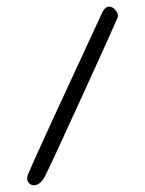

<svg xmlns="http://www.w3.org/2000/svg" viewBox="-51 -793 583 774"><g transform="rotate(-5 240.5 -406.5)"><path d="M389 -729Q402 -752 418 -752Q431 -752 441.5 -739Q452 -726 452 -713Q452 -709 450 -705Q442 -688 283.5 -408Q125 -128 101 -91Q81 -61 58 -61Q46 -61 38 -69Q30 -77 30 -89Q30 -97 35 -107Q93 -215 389 -729Z"/></g></svg>

Font: KleponIjo
Style: Ijo
Weight: 400
Designer: Aprian Dwi Nur Sembada & Aurellia CItra
Version: Version 001.000